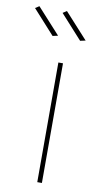

<svg xmlns="http://www.w3.org/2000/svg" viewBox="-128 -778 416 817"><g transform="rotate(10 79.5 -369.5)"><path d="M95 -517V0H115V-517ZM-26 -739 -43 -728 51 -624 74 -629ZM93 -739 76 -728 170 -624 193 -629Z"/></g></svg>

Font: Argentum Sans Thin
Style: Regular
Weight: 250
Designer: Julieta Ulanovsky
Foundry: Julieta Ulanovsky
Version: Version 5.001;February 15, 2019;FontCreator 11.5.0.2425 64-b